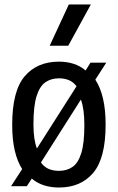

<svg xmlns="http://www.w3.org/2000/svg" viewBox="-20 -828 526 858"><path d="M406 -472Q428.5 -438 440.2 -388Q452 -338 452 -271Q452 -121 396.5 -55.5Q341 10 243.5 10Q207.5 10 176.8 0.2Q146 -9.5 122 -30L100 4H29.5L79 -72.5Q57.5 -106 46 -155Q34.5 -204 34.5 -270.5Q34.5 -421.5 90.2 -487Q146 -552.5 243.5 -552.5Q278.5 -552.5 308.5 -543Q338.5 -533.5 362.5 -513L384.5 -548H455ZM243.5 -478Q208.5 -478 183 -460.5Q157.5 -443 143.5 -398.5Q129.5 -354 129.5 -272.5Q129.5 -236.5 133.5 -210Q137.5 -183.5 145 -164.5L322 -442.5Q307.5 -462 287.5 -470Q267.5 -478 243.5 -478ZM243.5 -64.5Q278.5 -64.5 304 -82Q329.5 -99.5 343.2 -143.8Q357 -188 357 -269Q357 -341.5 341.5 -383L163 -102Q177.5 -81.5 197.8 -73Q218 -64.5 243.5 -64.5ZM202 -623.5 287.5 -808H386L285 -623.5Z"/></svg>

Font: Encode Sans Condensed Condensed Medium
Style: Regular
Weight: 500
Width: 3
Designer: Multiple Designers
Foundry: Impallari Type
Version: Version 3.000; ttfautohint (v1.8.3) -l 8 -r 50 -G 200 -x 14 